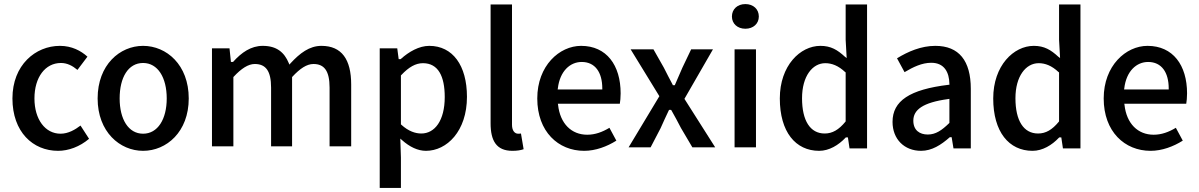

<svg xmlns="http://www.w3.org/2000/svg" viewBox="-20 -728 5881 942"><path d="M265 12C316 12 371 -8 417 -47L375 -112C349 -92 315 -72 277 -72C202 -72 149 -142 149 -245C149 -349 202 -419 279 -419C309 -419 335 -406 360 -385L409 -450C377 -479 332 -503 274 -503C154 -503 41 -409 41 -245C41 -81 141 12 265 12Z M682 12C797 12 906 -81 906 -245C906 -410 797 -503 682 -503C568 -503 459 -410 459 -245C459 -81 568 12 682 12ZM682 -419C754 -419 798 -348 798 -245C798 -143 754 -72 682 -72C610 -72 567 -143 567 -245C567 -348 609 -419 682 -419Z M1125 -10V-350L1126 -351C1164 -392 1198 -414 1230 -414C1284 -414 1310 -380 1310 -298V-10H1413V-350L1414 -351C1452 -392 1485 -414 1518 -414C1571 -414 1597 -380 1597 -298V-10H1703V-313C1703 -436 1657 -503 1557 -503C1498 -503 1451 -467 1405 -417L1400 -411L1397 -418C1375 -471 1338 -503 1269 -503C1211 -503 1165 -470 1125 -426L1124 -424H1113L1106 -491H1020V-10Z M1952 -41C1990 -7 2030 12 2070 12C2172 12 2271 -84 2271 -253C2271 -407 2201 -503 2086 -503C2036 -503 1986 -474 1947 -439L1946 -438H1936L1929 -491H1843V194H1947V45L1944 -48ZM1947 -118V-358L1949 -360C1986 -399 2019 -418 2055 -418C2130 -418 2162 -354 2162 -252C2162 -136 2113 -73 2047 -73C2018 -73 1984 -84 1949 -116Z M2494 12C2518 12 2535 9 2549 4L2536 -73C2531 -72 2526 -72 2522 -72C2506 -72 2492 -86 2492 -116V-706H2387V-123C2387 -38 2415 12 2494 12Z M2846 12C2902 12 2958 -9 3004 -38L2970 -101C2935 -80 2900 -67 2861 -67C2784 -67 2728 -121 2718 -214L2717 -219H3021C3023 -230 3025 -250 3025 -270C3025 -408 2956 -503 2831 -503C2725 -503 2616 -406 2616 -245C2616 -82 2719 12 2846 12ZM2717 -295C2727 -379 2777 -424 2834 -424C2900 -424 2935 -373 2935 -294V-289H2716Z M3172 -5 3221 -99C3234 -129 3248 -158 3261 -186L3263 -189H3272L3274 -187C3290 -159 3306 -129 3321 -100L3377 -5H3489L3338 -243L3478 -486H3371L3328 -396C3317 -369 3303 -340 3292 -313L3291 -310H3281L3280 -313C3266 -340 3250 -369 3237 -396L3186 -486H3074L3215 -256L3064 -5ZM3221 -99ZM3321 -99V-100ZM3328 -396ZM3237 -396V-395Z M3703 -647C3703 -683 3676 -708 3637 -708C3598 -708 3571 -683 3571 -647C3571 -612 3598 -587 3637 -587C3676 -587 3703 -612 3703 -647ZM3689 -5V-486H3584V-5Z M4029 -418C4061 -418 4093 -406 4127 -374L4129 -373V-133L4128 -131C4095 -91 4064 -73 4026 -73C3955 -73 3915 -136 3915 -246C3915 -354 3966 -418 4029 -418ZM3999 12C4048 12 4094 -16 4128 -52L4130 -54H4140L4148 0H4234V-706H4129V-533L4134 -443L4125 -450C4089 -483 4057 -503 4005 -503C3906 -503 3806 -406 3806 -245C3806 -81 3883 12 3999 12ZM4129 -533Z M4499 12C4552 12 4597 -17 4639 -54L4640 -55H4649L4658 0H4743V-292C4743 -430 4685 -503 4569 -503C4499 -503 4435 -475 4381 -442L4418 -374C4460 -399 4503 -420 4549 -420C4614 -420 4637 -372 4638 -317V-312H4634C4443 -289 4359 -233 4359 -130C4359 -45 4417 12 4499 12ZM4632 -242 4638 -243V-125L4636 -123C4601 -89 4571 -68 4532 -68C4492 -68 4461 -89 4461 -136C4461 -189 4507 -225 4632 -242Z M5076 -418C5108 -418 5140 -406 5174 -374L5176 -373V-133L5175 -131C5142 -91 5111 -73 5073 -73C5002 -73 4962 -136 4962 -246C4962 -354 5013 -418 5076 -418ZM5046 12C5095 12 5141 -16 5175 -52L5177 -54H5187L5195 0H5281V-706H5176V-533L5181 -443L5172 -450C5136 -483 5104 -503 5052 -503C4953 -503 4853 -406 4853 -245C4853 -81 4930 12 5046 12ZM5176 -533Z M5625 12C5681 12 5737 -9 5783 -38L5749 -101C5714 -80 5679 -67 5640 -67C5563 -67 5507 -121 5497 -214L5496 -219H5800C5802 -230 5804 -250 5804 -270C5804 -408 5735 -503 5610 -503C5504 -503 5395 -406 5395 -245C5395 -82 5498 12 5625 12ZM5496 -295C5506 -379 5556 -424 5613 -424C5679 -424 5714 -373 5714 -294V-289H5495Z"/></svg>

Font: Falling Sky
Style: Light
Weight: 400
Designer: Paul D. Hunt
Foundry: Adobe Systems Incorporated
Version: Version 1.02